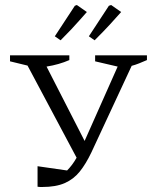

<svg xmlns="http://www.w3.org/2000/svg" viewBox="-20 -742 623 767"><path d="M199 -597 279 -719 287 -722 327 -694Q309 -674 295 -658Q281 -642 264.5 -624.5Q248 -607 222 -581ZM335 -597 415 -719 424 -722 464 -694Q440 -667 418 -643Q396 -619 358 -581ZM130 4V-78L248 -61Q258 -71 267.5 -83.5Q277 -96 286 -112L90 -480L20 -497V-521H257V-502Q216 -484 166 -476L318 -179L450 -476L360 -497V-521H567V-502Q551 -495 536 -489Q521 -483 506 -479L345 -133Q323 -87 298.5 -56.5Q274 -26 238.5 -10.5Q203 5 149 5Q145 5 140 5Q135 5 130 4Z"/></svg>

Font: Piazzolla SC Light
Style: Regular
Weight: 300
Designer: Juan Pablo del Peral
Foundry: Huerta Tipografica
Version: Version 1.330